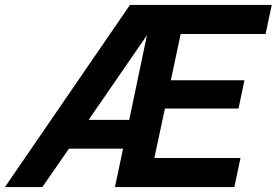

<svg xmlns="http://www.w3.org/2000/svg" viewBox="-52 -760 1124 780"><path d="M-32 0 476 -740H1052L1027 -622H682L642 -434H941L917 -319H618L575 -118H925L900 0H415L448 -156H228L120 0ZM308 -273H473L545 -617Z"/></svg>

Font: Be Vietnam Pro SemiBold
Style: Italic
Weight: 600
Italic angle: -12°
Designer: Lam Bao, Tony Le, Vietanh Nguyen
Foundry: Yellow Type Foundry
Version: Version 1.002; ttfautohint (v1.8.3)